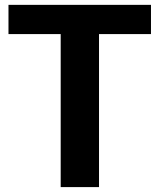

<svg xmlns="http://www.w3.org/2000/svg" viewBox="-20 -763 650 783"><path d="M227.5 0H383.8V-624H595.7V-743.2H14.6V-624H227.5Z"/></svg>

Font: Merriweather Sans
Style: Bold
Weight: 700
Designer: Eben Sorkin ( eben@eyebytes.com )
Foundry: Eben Sorkin
Version: Version 1.003